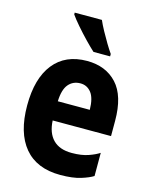

<svg xmlns="http://www.w3.org/2000/svg" viewBox="-116 -842 733 928"><g transform="rotate(15 250.0 -378.0)"><path d="M276 10Q158 10 96.5 -63.5Q35 -137 35 -274Q35 -409 93.5 -482.5Q152 -556 260 -556Q354 -556 409.5 -496Q465 -436 465 -311V-235H173Q176 -173 208.5 -140Q241 -107 302 -107Q351 -107 385 -119Q419 -131 438 -144V-28Q418 -15 378 -2.5Q338 10 276 10ZM333 -331Q332 -390 311 -416.5Q290 -443 257 -443Q220 -443 197.5 -416.5Q175 -390 173 -331ZM278 -606Q260 -622 232.5 -650.5Q205 -679 179.5 -708.5Q154 -738 141 -757V-766H277Q286 -745 301.5 -716.5Q317 -688 333 -661.5Q349 -635 361 -618V-606Z"/></g></svg>

Font: Noto Sans Mono ExtraCondensed
Style: Bold
Weight: 700
Width: 2
Designer: Monotype Design Team
Foundry: Monotype Imaging Inc.
Version: Version 2.014